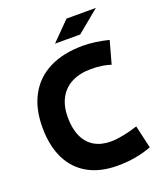

<svg xmlns="http://www.w3.org/2000/svg" viewBox="-161 -998 946 1113"><g transform="rotate(-20 312.0 -441.5)"><path d="M383.3 -893.1H564.5L426.3 -779.3H271ZM36.1 -348.1Q36.1 -463.4 81.1 -545.4Q126 -627.4 211.7 -670.2Q297.4 -712.9 418 -712.9Q453.1 -712.9 494.6 -707.3Q536.1 -701.7 576.2 -691.4L537.6 -552.2Q514.6 -560.5 483.2 -565.2Q451.7 -569.8 417 -569.8Q346.7 -569.8 296.6 -544.2Q246.6 -518.6 220.5 -469.7Q194.3 -420.9 194.3 -352.1Q194.3 -283.2 216.3 -234.6Q238.3 -186 280.5 -160.6Q322.8 -135.3 382.3 -135.3Q414.1 -135.3 457.8 -143.6Q501.5 -151.9 549.3 -167.5L581.5 -26.9Q486.8 9.8 371.1 9.8Q265.1 9.8 189.9 -32.2Q114.7 -74.2 75.4 -154.5Q36.1 -234.9 36.1 -348.1Z"/></g></svg>

Font: Selawik
Style: Bold
Weight: 700
Designer: Aaron Bell
Foundry: Microsoft Corporation
Version: Version 1.01